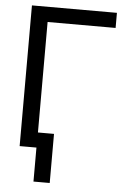

<svg xmlns="http://www.w3.org/2000/svg" viewBox="-60 -771 648 989"><g transform="rotate(5 264.0 -276.5)"><path d="M503.9 -727.5V-649.4H152.3V0H64.5V-727.5ZM235.4 -78.1V175.8H151.4V-78.1Z"/></g></svg>

Font: Inter Tight
Style: Regular
Weight: 400
Designer: Rasmus Andersson
Foundry: rsms
Version: Version 3.002